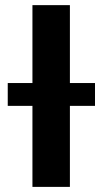

<svg xmlns="http://www.w3.org/2000/svg" viewBox="-20 -731 401 751"><path d="M10.3 0ZM253.4 0H106.9V-710.9H253.4ZM351.6 -316.9H10.3V-406.2H351.6Z"/></svg>

Font: Roboto
Style: Bold
Weight: 700
Designer: Google
Version: Version 2.134; 2016; ttfautohint (v1.6)